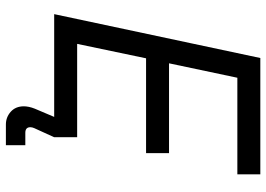

<svg xmlns="http://www.w3.org/2000/svg" viewBox="-146 -594 904 652"><g transform="rotate(90 306.0 -268.0)"><path d="M403 164Q378 164 359.5 147.5Q341 131 341 103Q341 95 343 85.5Q345 76 349 66L377 0H28L177 -700H572V-622H244L195 -390H500V-312H178L129 -78H446V0L415 68Q412 75 412 81Q412 98 431 98H473V164Z"/></g></svg>

Font: Space Mono
Style: Italic
Weight: 400
Italic angle: -12°
Monospace: yes
Designer: Colophon Foundry + Benjamin Critton
Foundry: Colophon Foundry & Benjamin Critton
Version: Version 1.003; ttfautohint (v1.8.4.7-5d5b)